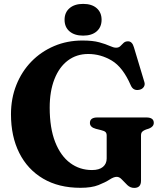

<svg xmlns="http://www.w3.org/2000/svg" viewBox="-20 -922 816 962"><path d="M686.5 -16.5Q686.5 19.5 652.5 19.5Q633 19.5 618.2 5.5Q603.5 -8.5 591 -22.2Q578.5 -36 565 -36Q550 -36 529 -22.2Q508 -8.5 473.5 5.2Q439 19 383 19Q274 19 196 -27Q118 -73 76.5 -155.8Q35 -238.5 35 -349.5Q35 -429 62 -496.5Q89 -564 137.5 -613.8Q186 -663.5 251.2 -691.2Q316.5 -719 393 -719Q445 -719 477.5 -710Q510 -701 529.5 -692Q549 -683 561.5 -683Q575 -683 583 -691Q591 -699 599.2 -707Q607.5 -715 621.5 -715Q642.5 -715 651 -685L703.5 -510.5Q707.5 -497 700.2 -486.2Q693 -475.5 679.5 -472.5Q647.5 -465 635 -495Q595.5 -585.5 540 -618.5Q484.5 -651.5 422 -651.5Q363.5 -651.5 320 -618.8Q276.5 -586 252.8 -525.5Q229 -465 229 -383Q229 -280 256.5 -210.2Q284 -140.5 331.8 -105.2Q379.5 -70 441 -70Q477 -70 495.8 -85.8Q514.5 -101.5 514.5 -128V-243Q514.5 -254.5 508.8 -260.2Q503 -266 486.5 -270L460.5 -276.5Q430.5 -284.5 430.5 -306Q430.5 -333.5 468 -333.5H713Q750.5 -333.5 750.5 -306.5Q750.5 -287.5 727 -278L711.5 -273Q699 -268.5 692.8 -262.2Q686.5 -256 686.5 -243ZM396.5 -743.5Q353.5 -743.5 328.5 -764.8Q303.5 -786 303.5 -823Q303.5 -859.5 328.5 -881Q353.5 -902.5 396.5 -902.5Q440 -902.5 464.5 -881Q489 -859.5 489 -823Q489 -786.5 464.5 -765Q440 -743.5 396.5 -743.5Z"/></svg>

Font: Fraunces 9pt
Style: Bold
Weight: 700
Version: Version 1.000;[b76b70a41]